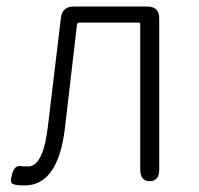

<svg xmlns="http://www.w3.org/2000/svg" viewBox="-20 -553 606 586"><path d="M55 13Q31 13 20 9Q9 5 17 -22Q24 -49 44 -46Q49 -45 66 -45Q113 -45 127 -174L166 -499Q170 -533 205 -533H430Q466 -533 466 -497V-36Q466 0 437 0Q408 0 408 -36V-479Q408 -484 403 -484H222Q216 -484 215 -478L178 -161Q157 13 55 13Z"/></svg>

Font: Resource Han Rounded CN Light
Style: Regular
Weight: 300
Designer: Cyano Hao (round all glyphs); Ryoko NISHIZUKA 西塚涼子 (kana, bopomofo & ideographs); Paul D. Hunt (Latin, Greek & Cyrillic)
Foundry: Cyano Hao
Version: 0.990